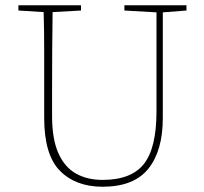

<svg xmlns="http://www.w3.org/2000/svg" viewBox="-20 -697 777 730"><path d="M453 -657V-677H689V-657L599 -650V-248Q599 -124 544 -55.5Q489 13 370 13Q268 13 208 -47.5Q148 -108 148 -249V-361Q148 -434 148 -506.5Q148 -579 146 -651L50 -657V-677H288V-657L180 -651Q179 -579 178.5 -507Q178 -435 178 -361V-256Q178 -168 202 -114.5Q226 -61 269 -37Q312 -13 370 -13Q479 -13 527 -73.5Q575 -134 575 -274V-650Z"/></svg>

Font: Source Serif Pro ExtraLight
Style: Regular
Weight: 200
Designer: Frank Grießhammer
Foundry: Adobe Systems Incorporated
Version: Version 3.001;hotconv 1.0.111;makeotfexe 2.5.65597